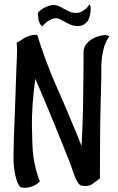

<svg xmlns="http://www.w3.org/2000/svg" viewBox="-20 -824 569 928"><path d="M45.9 -36.1Q44.9 -55.7 45.4 -89.8Q45.9 -124 47.4 -165.5Q48.8 -207 50.8 -253.4Q52.7 -299.8 54.2 -344.7Q55.7 -389.6 57.1 -430.2Q58.6 -470.7 59.6 -501Q60.5 -522.5 61.5 -543Q62.5 -560.5 62.5 -581.1Q62.5 -601.6 60.5 -618.2Q68.4 -621.1 73.2 -624Q78.1 -627 83 -630.4Q87.9 -633.8 94.2 -638.2Q100.6 -642.6 112.3 -647.5Q119.1 -650.4 127 -652.3Q133.8 -654.3 142.1 -655.3Q150.4 -656.2 160.2 -655.3Q176.8 -600.6 193.8 -554.2Q210.9 -507.8 228.5 -464.4Q246.1 -420.9 265.6 -377.4Q285.2 -334 305.7 -284.2Q327.1 -233.4 344.7 -191.4Q362.3 -149.4 374 -118.2Q376 -153.3 377.9 -196.8Q379.9 -240.2 380.9 -286.1Q381.8 -332 382.3 -376.5Q382.8 -420.9 383.3 -459.5Q383.8 -498 383.8 -527.3Q383.8 -556.6 383.8 -570.3Q383.8 -594.7 397 -610.8Q410.2 -627 427.2 -636.7Q444.3 -646.5 461.4 -650.4Q478.5 -654.3 486.3 -654.3Q492.2 -654.3 496.1 -653.3Q500 -652.3 503.4 -651.4Q506.8 -650.4 508.8 -648.4Q492.2 -626 484.4 -600.6Q476.6 -575.2 473.1 -549.8Q469.7 -524.4 469.7 -500Q469.7 -475.6 469.7 -455.1Q468.8 -406.2 466.8 -335Q464.8 -273.4 463.9 -181.6Q462.9 -89.8 462.9 38.1Q442.4 54.7 424.8 66.4Q407.2 78.1 379.9 74.2Q368.2 73.2 360.8 64.5Q353.5 55.7 346.2 39.6Q338.9 23.4 331.1 -0.5Q323.2 -24.4 310.5 -56.6Q288.1 -113.3 264.6 -170.9Q241.2 -228.5 219.7 -280.3Q198.2 -332 180.2 -374.5Q162.1 -417 150.4 -443.4Q132.8 -309.6 134.3 -212.9Q135.7 -116.2 140.6 -71.3Q143.6 -51.8 147.5 -31.2Q151.4 -13.7 157.2 8.3Q163.1 30.3 172.9 52.7Q156.2 69.3 140.1 75.2Q124 81.1 111.3 83Q96.7 85 83 82Q76.2 80.1 69.8 68.8Q63.5 57.6 58.6 41Q53.7 24.4 50.3 4.4Q46.9 -15.6 45.9 -36.1ZM353.5 -761.7Q363.3 -762.7 374 -767.6Q382.8 -772.5 393.1 -780.3Q403.3 -788.1 413.1 -803.7Q417 -798.8 418 -788.1Q418.9 -777.3 417.5 -765.6Q416 -753.9 412.6 -742.2Q409.2 -730.5 404.3 -722.7Q399.4 -715.8 387.7 -707Q376 -698.2 357.4 -698.2Q337.9 -698.2 322.8 -704.1Q307.6 -710 295.4 -717.3Q283.2 -724.6 272 -730.5Q260.7 -736.3 250 -736.3Q240.2 -735.4 229.5 -731.4Q220.7 -727.5 209 -719.7Q197.3 -711.9 185.5 -697.3Q177.7 -700.2 172.9 -709.5Q168 -718.8 166 -729.5Q164.1 -740.2 163.6 -749.5Q163.1 -758.8 164.1 -763.7Q176.8 -777.3 189.5 -784.2Q202.1 -791 212.9 -794.9Q224.6 -798.8 236.3 -799.8Q252.9 -799.8 266.1 -793.5Q279.3 -787.1 292.5 -779.8Q305.7 -772.5 319.8 -766.6Q334 -760.7 353.5 -761.7Z"/></svg>

Font: Rancho
Style: Regular
Weight: 400
Designer: Font Diner, Inc
Foundry: Font Diner, Inc
Version: Version 1.000